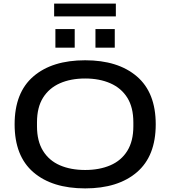

<svg xmlns="http://www.w3.org/2000/svg" viewBox="-20 -1032 943 1064"><path d="M280 -941V-1012H622V-941ZM287 -768V-871H394V-768ZM509 -768V-871H616V-768ZM452 12Q269 12 165 -77.5Q61 -167 61 -343Q61 -519 165 -608.5Q269 -698 452 -698Q634 -698 738.5 -608.5Q843 -519 843 -343Q843 -167 738.5 -77.5Q634 12 452 12ZM452 -90Q531 -90 591.5 -116Q652 -142 685.5 -196Q719 -250 719 -332V-354Q719 -437 685.5 -490.5Q652 -544 591.5 -570.5Q531 -597 452 -597Q372 -597 312 -570.5Q252 -544 218.5 -490.5Q185 -437 185 -354V-332Q185 -250 218.5 -196Q252 -142 312 -116Q372 -90 452 -90Z"/></svg>

Font: Archivo SemiExpanded Medium
Style: Regular
Weight: 500
Width: 6
Designer: Hector Gatti
Foundry: Omnibus-Type
Version: Version 2.001; ttfautohint (v1.8.3)